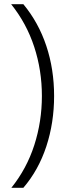

<svg xmlns="http://www.w3.org/2000/svg" viewBox="-20 -734 318 912"><path d="M237 -278Q237 -151 200 -38.5Q163 74 91 158H34Q107 67 143 -45Q179 -157 179 -278Q179 -400 142.5 -511.5Q106 -623 33 -714H91Q163 -627 200 -516Q237 -405 237 -278Z"/></svg>

Font: Noto Sans Lao UI Light
Style: Regular
Weight: 300
Designer: Monotype Design Team
Foundry: Monotype Imaging Inc.
Version: Version 2.000; ttfautohint (v1.8.4.7-5d5b)